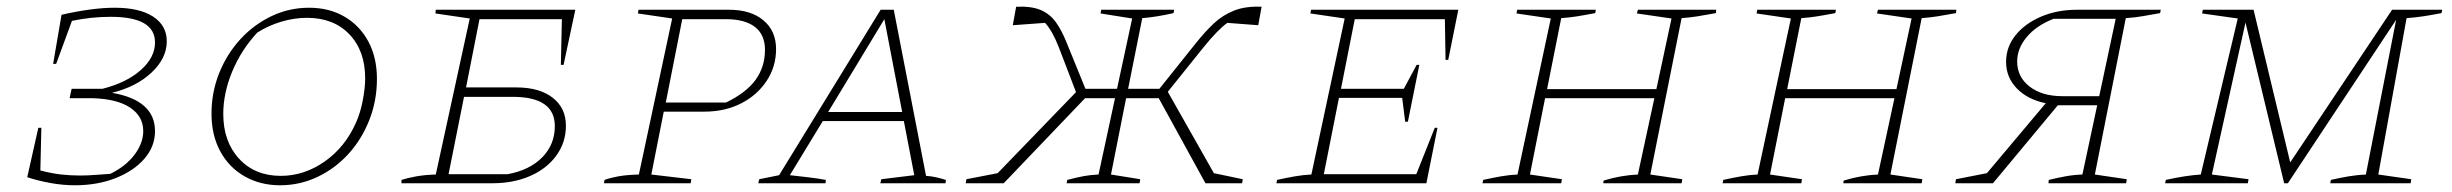

<svg xmlns="http://www.w3.org/2000/svg" viewBox="-20 -545 7293 571"><path d="M61 -18 94 -165H103L100 -38Q135 -29 162.5 -26Q190 -23 218 -23Q241 -23 266 -25Q291 -27 308 -28Q355 -51 380.5 -85.5Q406 -120 406 -155Q406 -199 367 -225Q328 -251 254 -253H187L193 -281H285Q356 -299 398.5 -336.5Q441 -374 441 -419Q441 -495 309 -495Q280 -495 251.5 -492Q223 -489 194 -483L147 -355H138L163 -501Q206 -511 246.5 -516.5Q287 -522 321 -522Q395 -522 435.5 -495.5Q476 -469 476 -422Q476 -372 431 -329.5Q386 -287 313 -269Q441 -247 441 -155Q441 -109 409 -72.5Q377 -36 323 -15Q269 6 203 6Q166 6 128.5 -1Q91 -8 61 -18Z M813 6Q754 6 707.5 -20.5Q661 -47 635 -95Q609 -143 609 -207Q609 -271 632 -328Q655 -385 695 -428.5Q735 -472 787.5 -497Q840 -522 899 -522Q959 -522 1004.5 -495.5Q1050 -469 1075.5 -421.5Q1101 -374 1101 -310Q1101 -246 1078.5 -188.5Q1056 -131 1016.5 -87.5Q977 -44 924.5 -19Q872 6 813 6ZM815 -22Q885 -22 946 -65Q1007 -108 1039 -181Q1052 -210 1059 -247Q1066 -284 1066 -312Q1066 -394 1019 -443Q972 -492 893 -492Q855 -492 816.5 -480.5Q778 -469 745 -448Q697 -396 670.5 -332Q644 -268 644 -206Q644 -124 691 -73Q738 -22 815 -22Z M1174 0V-10Q1193 -16 1218 -20.5Q1243 -25 1276 -26L1377 -490L1275 -505L1276 -516H1691L1656 -352H1648L1651 -488H1406L1366 -285H1516Q1584 -285 1623.5 -254.5Q1663 -224 1663 -171Q1663 -122 1635 -83Q1607 -44 1557.5 -22Q1508 0 1443 0ZM1314 -27H1490Q1555 -39 1592.5 -77Q1630 -115 1630 -170Q1630 -257 1505 -257H1360Z M1776 0 1778 -10Q1794 -16 1818.5 -20.5Q1843 -25 1880 -26L1979 -490L1877 -505L1879 -516H2148Q2213 -516 2250.5 -484.5Q2288 -453 2288 -399Q2288 -347 2260 -304.5Q2232 -262 2184 -237.5Q2136 -213 2075 -213H1954L1917 -26L2036 -12L2034 0ZM2139 -488H2009L1960 -240H2139Q2199 -269 2227 -307.5Q2255 -346 2255 -397Q2255 -442 2225 -465Q2195 -488 2139 -488Z M2734 -22Q2750 -21 2765 -17.5Q2780 -14 2793 -10L2792 0H2598L2601 -12L2699 -24L2668 -185H2427L2329 -24Q2355 -21 2381.5 -18Q2408 -15 2436 -10L2435 0H2235L2238 -12L2297 -24L2599 -516H2638ZM2443 -212H2663L2610 -488Z M2965 0H2852L2854 -12L2947 -30L3180 -271L3129 -404Q3110 -453 3088 -477L2992 -470L3002 -525Q3048 -527 3075.5 -515Q3103 -503 3120.5 -478.5Q3138 -454 3153 -416L3208 -281H3302L3347 -490L3253 -505L3255 -516H3472L3470 -506Q3443 -500 3421.5 -496.5Q3400 -493 3377 -491L3335 -281H3428L3536 -416Q3563 -450 3589.5 -475Q3616 -500 3650 -513.5Q3684 -527 3732 -525L3722 -470L3630 -477Q3601 -456 3559 -404L3453 -272L3590 -30L3676 -12L3674 0H3565L3426 -253H3329L3284 -26L3371 -12L3369 0H3152L3154 -10Q3185 -18 3204.5 -21.5Q3224 -25 3247 -26L3296 -253H3207Z M3776 0 3778 -10Q3805 -16 3830.5 -20.5Q3856 -25 3880 -26L3979 -490L3877 -505L3879 -516H4317L4287 -367H4279L4277 -488H4009L3968 -281H4155L4193 -352H4201L4167 -183H4159L4150 -254H3962L3917 -27H4192L4247 -165H4255L4222 0Z M4389 0 4391 -10Q4418 -16 4443.5 -20.5Q4469 -25 4493 -26L4592 -490L4490 -505L4492 -516H4726L4724 -506Q4687 -499 4667.5 -496Q4648 -493 4623 -491L4581 -280H4906L4951 -490L4848 -505L4851 -516H5084L5083 -506Q5051 -500 5028.5 -496.5Q5006 -493 4981 -491L4888 -26L4983 -12L4981 0H4748L4749 -8Q4775 -16 4801 -20.5Q4827 -25 4851 -26L4900 -253H4575L4530 -26L4625 -12L4623 0Z M5103 0 5105 -10Q5132 -16 5157.5 -20.5Q5183 -25 5207 -26L5306 -490L5204 -505L5206 -516H5440L5438 -506Q5401 -499 5381.5 -496Q5362 -493 5337 -491L5295 -280H5620L5665 -490L5562 -505L5565 -516H5798L5797 -506Q5765 -500 5742.5 -496.5Q5720 -493 5695 -491L5602 -26L5697 -12L5695 0H5462L5463 -8Q5489 -16 5515 -20.5Q5541 -25 5565 -26L5614 -253H5289L5244 -26L5339 -12L5337 0Z M5795 0 5797 -12 5889 -30 6064 -238Q6010 -249 5978 -282Q5946 -315 5946 -361Q5946 -405 5974 -440Q6002 -475 6050 -495.5Q6098 -516 6157 -516H6406L6404 -506Q6375 -501 6353 -497Q6331 -493 6302 -491L6210 -26L6305 -12L6303 0H6072L6073 -10Q6098 -16 6122 -20.5Q6146 -25 6173 -26L6217 -232H6100L5907 0ZM6113 -259H6223L6272 -489H6087Q6036 -469 6007.5 -435Q5979 -401 5979 -362Q5979 -316 6016 -287.5Q6053 -259 6113 -259Z M6419 0 6421 -10Q6480 -23 6525 -26L6635 -490L6529 -505L6531 -516H6682L6791 -62L7094 -516H7243L7241 -506Q7210 -500 7186.5 -496.5Q7163 -493 7137 -491L7053 -26L7151 -12L7149 0H6910L6912 -10Q6938 -16 6964.5 -20.5Q6991 -25 7016 -26L7106 -486L6784 0H6773L6658 -478L6558 -26L6667 -12L6665 0Z"/></svg>

Font: Piazzolla SC Thin
Style: Italic
Weight: 100
Italic angle: -11.3°
Designer: Juan Pablo del Peral
Foundry: Huerta Tipografica
Version: Version 1.330